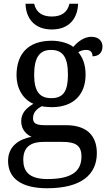

<svg xmlns="http://www.w3.org/2000/svg" viewBox="-20 -763 578 1023"><path d="M256 -606C351 -606 394 -668 396 -743H350C339 -695 305 -675 256 -675C207 -675 173 -695 162 -743H116C118 -668 161 -606 256 -606ZM231 240C412 240 496 168 496 53C496 -33 450 -96 331 -96H218C166 -96 156 -110 156 -134C156 -164 177 -184 203 -197C216 -194 240 -192 256 -192C377 -192 436 -265 436 -364C436 -421 420 -457 397 -485C410 -493 423 -497 440 -497C467 -497 473 -478 473 -463C510 -463 526 -487 526 -515C526 -543 507 -567 467 -567C423 -567 389 -534 370 -513C351 -530 304 -546 256 -546C130 -546 68 -476 68 -361C68 -294 101 -234 158 -210C113 -183 93 -156 93 -116C93 -73 121 -46 148 -34C82 -22 23 16 23 94C23 186 92 240 231 240ZM253 -240C189 -240 162 -279 162 -364C162 -453 188 -497 252 -497C317 -497 342 -455 342 -365C342 -278 318 -240 253 -240ZM233 191C131 191 104 147 104 88C104 9 158 -7 214 -7H312C378 -7 414 9 414 70C414 140 376 191 233 191Z"/></svg>

Font: Noto Fangsong KSS Rotated
Style: Regular
Weight: 400
Designer: LIU Zhao, ZHANG Congyu, Kushim JIANG
Foundry: Guyu Beijing Co. Ltd.
Version: Version 1.000;November 16, 2022;FontCreator 11.5.0.2427 64-b